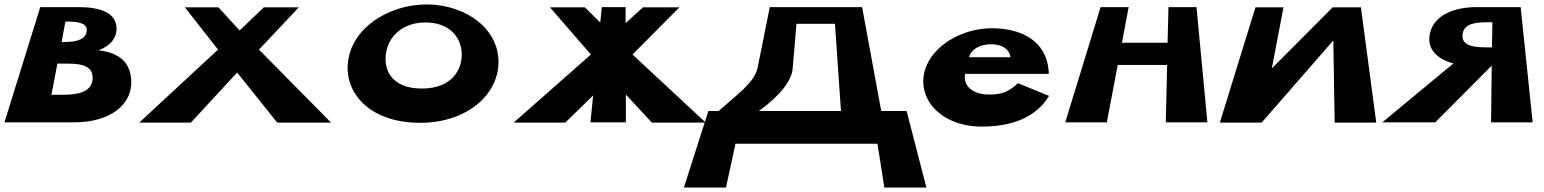

<svg xmlns="http://www.w3.org/2000/svg" viewBox="-22 -552 6942 863"><path d="M159 -520 -2 -2H309C479 -2 573 -85 568 -191C563 -281 503 -316 421 -326C477 -347 502 -383 502 -423C501 -497 426 -520 330 -520ZM255 -363 272 -455H283C341 -455 371 -443 368 -413C364 -377 328 -363 266 -363ZM209 -126 236 -266H285C359 -266 398 -248 394 -196C391 -147 344 -126 263 -126Z M1466 -1 1142 -329 1321 -519H1164L1055 -415L960 -519H809L958 -329L604 -1H836L1044 -226L1224 -1Z M1552 -319C1501 -157 1623 0 1866 0C2102 0 2247 -157 2214 -319C2188 -448 2048 -532 1895 -532C1745 -532 1593 -448 1552 -319ZM1714 -319C1727 -389 1787 -451 1891 -451C1995 -451 2047 -389 2053 -319C2059 -241 2010 -154 1874 -154C1736 -154 1699 -241 1714 -319Z M3150 -1 2821 -307 3032 -519H2868L2790 -448V-520H2683L2676 -451L2607 -519H2450L2634 -307L2287 -1H2519L2644 -123L2632 -2H2791V-127L2908 -1Z M3541 -246 3558 -445H3731L3758 -53H3389C3483 -121 3538 -190 3541 -246ZM4053 -53H3939L3853 -520H3438L3383 -246C3366 -179 3299 -134 3208 -53H3162L3052 291H3241L3284 94H3922L3953 291H4142Z M4692 -220C4692 -224 4692 -233 4691 -239C4678 -368 4570 -425 4436 -425C4303 -425 4170 -348 4136 -239C4096 -109 4207 17 4391 17C4526 17 4635 -24 4693 -121L4554 -178C4508 -137 4481 -127 4420 -127C4371 -127 4304 -152 4316 -220ZM4334 -295C4342 -328 4378 -353 4433 -353C4481 -353 4514 -333 4520 -295Z M5002 -260H5224L5218 -2H5405L5356 -520H5230L5226 -360H5021L5051 -520H4925L4766 -2H4953Z M5977 -1H6164L6095 -519H5968L5697 -247H5695L5747 -519H5621L5461 -1H5649L5969 -368H5971Z M6615 -520C6512 -520 6425 -483 6406 -405C6389 -337 6432 -287 6511 -267L6191 -2H6429L6683 -257L6680 -2H6867L6813 -520ZM6667 -339C6611 -339 6545 -342 6552 -398C6558 -450 6619 -452 6670 -452H6686L6684 -339Z"/></svg>

Font: Hussar Milosc
Style: Bold
Weight: 700
Foundry: Cannot Into Space Fonts
Version: Version 1.02